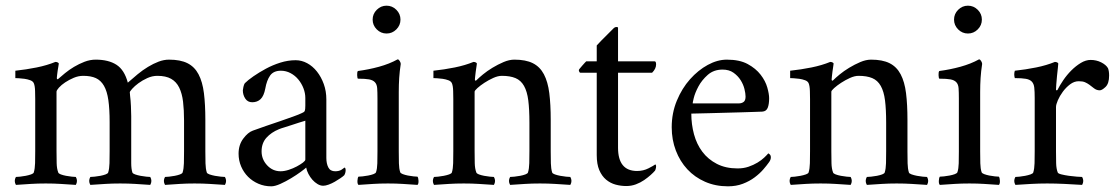

<svg xmlns="http://www.w3.org/2000/svg" viewBox="-20 -648 3939 676"><path d="M317 -438Q362 -438 390 -420Q418 -402 430 -357Q447 -372 464.5 -386.5Q482 -401 501 -412.5Q520 -424 538.5 -431Q557 -438 575 -438Q615 -438 640 -425.5Q665 -413 679 -386.5Q693 -360 698 -320Q703 -280 703 -226V-115Q703 -92 703.5 -73Q704 -54 708 -41Q709 -37 717.5 -34Q726 -31 736.5 -29Q747 -27 757.5 -26Q768 -25 772 -25Q780 -11 772 3Q741 1 717.5 -0.5Q694 -2 665 -2Q636 -2 613.5 -0.5Q591 1 561 3Q553 -11 561 -25Q566 -25 575.5 -26Q585 -27 595.5 -29Q606 -31 614 -34Q622 -37 623 -41Q627 -54 627.5 -73.5Q628 -93 628 -116V-224Q628 -261 624.5 -290Q621 -319 611 -339.5Q601 -360 582.5 -370.5Q564 -381 534 -381Q516 -381 498.5 -373Q481 -365 467.5 -355Q454 -345 445.5 -335.5Q437 -326 437 -323Q437 -322 437.5 -317.5Q438 -313 438 -311Q440 -296 441 -274.5Q442 -253 442 -239V-116Q442 -93 442 -73.5Q442 -54 446 -41Q447 -37 455.5 -34Q464 -31 474.5 -29Q485 -27 495 -26Q505 -25 509 -25Q517 -11 509 3Q479 1 455.5 -0.5Q432 -2 403 -2Q374 -2 351.5 -0.5Q329 1 298 3Q290 -11 298 -25Q303 -25 313 -26Q323 -27 333.5 -29Q344 -31 352 -34Q360 -37 361 -41Q365 -54 365.5 -73.5Q366 -93 366 -116V-218Q366 -264 361.5 -295.5Q357 -327 346 -346Q335 -365 317.5 -373Q300 -381 273 -381Q256 -381 239.5 -374Q223 -367 209.5 -358Q196 -349 187.5 -339.5Q179 -330 179 -325V-116Q179 -93 179.5 -73.5Q180 -54 185 -41Q186 -37 194 -34Q202 -31 212.5 -29Q223 -27 233 -26Q243 -25 247 -25Q255 -11 247 3Q216 1 193 -0.5Q170 -2 141 -2Q112 -2 89 -0.5Q66 1 36 3Q28 -11 36 -25Q41 -25 50.5 -26Q60 -27 70.5 -29Q81 -31 89.5 -34Q98 -37 99 -41Q103 -54 103.5 -73.5Q104 -93 104 -116V-299Q104 -309 103.5 -327.5Q103 -346 99 -355Q96 -362 86.5 -365.5Q77 -369 66.5 -370.5Q56 -372 46.5 -372.5Q37 -373 34 -373V-399Q72 -403 109 -410.5Q146 -418 175 -430Q180 -430 183.5 -428Q187 -426 187 -424Q187 -421 185.5 -414Q184 -407 183 -399Q182 -391 181 -383.5Q180 -376 180 -373Q180 -369 183 -369Q184 -369 186 -371Q195 -379 209 -390.5Q223 -402 240.5 -412.5Q258 -423 277.5 -430.5Q297 -438 317 -438Z M968 -45Q981 -45 996.5 -50Q1012 -55 1025 -62Q1038 -69 1046.5 -75.5Q1055 -82 1055 -86V-223Q1045 -220 1032 -216Q1019 -212 1006 -207.5Q993 -203 981 -199.5Q969 -196 962 -193Q935 -182 918 -163Q901 -144 901 -115Q901 -87 920.5 -66Q940 -45 968 -45ZM935 8Q911 8 890 -1Q869 -10 853.5 -25.5Q838 -41 829 -62Q820 -83 820 -107Q820 -138 836.5 -160Q853 -182 870 -188Q891 -196 916.5 -204.5Q942 -213 966.5 -221.5Q991 -230 1012 -237.5Q1033 -245 1043 -250Q1051 -253 1053 -257.5Q1055 -262 1055 -276V-303Q1055 -320 1048.5 -337Q1042 -354 1030.5 -368Q1019 -382 1003 -390.5Q987 -399 969 -399Q943 -399 931 -382Q919 -365 914 -336Q909 -310 897.5 -299Q886 -288 868 -288Q852 -288 843.5 -301Q835 -314 835 -330Q835 -333 837 -342Q839 -351 842 -355Q853 -366 872.5 -379.5Q892 -393 916 -406Q940 -419 967 -427.5Q994 -436 1021 -436Q1042 -436 1061.5 -425.5Q1081 -415 1096 -396Q1111 -377 1120 -352Q1129 -327 1129 -298V-92Q1129 -72 1136 -58.5Q1143 -45 1160 -45Q1174 -45 1182.5 -50.5Q1191 -56 1193 -58Q1195 -58 1196 -55Q1197 -52 1197 -50Q1197 -39 1192 -31Q1188 -27 1178.5 -20.5Q1169 -14 1158.5 -8Q1148 -2 1137 2Q1126 6 1118 6Q1108 6 1098 0Q1088 -6 1080 -15Q1072 -24 1066 -35.5Q1060 -47 1058 -58Q1054 -54 1039 -43Q1024 -32 1005 -20.5Q986 -9 967 -0.5Q948 8 935 8Z M1292 -579Q1292 -599 1306.5 -613.5Q1321 -628 1341 -628Q1361 -628 1375.5 -613.5Q1390 -599 1390 -579Q1390 -559 1375.5 -544.5Q1361 -530 1341 -530Q1321 -530 1306.5 -544.5Q1292 -559 1292 -579ZM1384 -115Q1384 -92 1384.5 -73Q1385 -54 1389 -42Q1390 -38 1398 -35Q1406 -32 1416 -30Q1426 -28 1436 -27Q1446 -26 1450 -26Q1453 -22 1453.5 -11.5Q1454 -1 1450 3Q1420 1 1397.5 -0.5Q1375 -2 1346 -2Q1317 -2 1294.5 -0.5Q1272 1 1242 3Q1238 -1 1238.5 -11.5Q1239 -22 1242 -26Q1247 -26 1256.5 -27Q1266 -28 1276.5 -30Q1287 -32 1295 -35Q1303 -38 1304 -42Q1308 -54 1308.5 -73Q1309 -92 1309 -115V-301Q1309 -324 1308 -337.5Q1307 -351 1300 -358.5Q1293 -366 1279.5 -368.5Q1266 -371 1240 -371Q1238 -373 1237.5 -383.5Q1237 -394 1240 -398Q1278 -403 1314.5 -413Q1351 -423 1380 -439Q1384 -439 1387.5 -433Q1391 -427 1391 -423Q1387 -397 1385.5 -373.5Q1384 -350 1384 -324Z M1791 -438Q1831 -438 1856 -425.5Q1881 -413 1895 -386.5Q1909 -360 1914 -320Q1919 -280 1919 -226V-115Q1919 -92 1919.5 -73Q1920 -54 1924 -41Q1925 -37 1933.5 -34Q1942 -31 1952.5 -29Q1963 -27 1973 -26Q1983 -25 1988 -25Q1996 -11 1988 3Q1957 1 1933.5 -0.5Q1910 -2 1881 -2Q1852 -2 1829.5 -0.5Q1807 1 1776 3Q1768 -11 1776 -25Q1781 -25 1791 -26Q1801 -27 1811.5 -29Q1822 -31 1830 -34Q1838 -37 1839 -41Q1843 -54 1843.5 -73.5Q1844 -93 1844 -116V-216Q1844 -263 1840 -294.5Q1836 -326 1825 -345.5Q1814 -365 1795 -373Q1776 -381 1747 -381Q1733 -381 1716.5 -373.5Q1700 -366 1685.5 -356.5Q1671 -347 1661 -338Q1651 -329 1651 -325V-116Q1651 -93 1651.5 -73.5Q1652 -54 1657 -41Q1658 -37 1666 -34Q1674 -31 1684.5 -29Q1695 -27 1705 -26Q1715 -25 1719 -25Q1727 -11 1719 3Q1688 1 1665 -0.5Q1642 -2 1613 -2Q1584 -2 1561 -0.5Q1538 1 1508 3Q1500 -11 1508 -25Q1513 -25 1522.5 -26Q1532 -27 1542.5 -29Q1553 -31 1561.5 -34Q1570 -37 1571 -41Q1575 -54 1575.5 -73.5Q1576 -93 1576 -116V-299Q1576 -309 1575.5 -327.5Q1575 -346 1571 -355Q1568 -362 1558.5 -365.5Q1549 -369 1538.5 -370.5Q1528 -372 1518.5 -372.5Q1509 -373 1506 -373V-399Q1544 -403 1581 -410.5Q1618 -418 1647 -430Q1652 -430 1655.5 -428Q1659 -426 1659 -424Q1659 -421 1657.5 -413Q1656 -405 1655 -396Q1654 -387 1653 -379Q1652 -371 1652 -368Q1652 -364 1655 -364Q1656 -364 1658 -366Q1666 -374 1680.5 -386Q1695 -398 1714 -409.5Q1733 -421 1753 -429.5Q1773 -438 1791 -438Z M2285 -432Q2290 -432 2290 -421Q2290 -406 2276 -392H2156V-128Q2156 -46 2223 -46Q2245 -46 2263.5 -55.5Q2282 -65 2287 -69Q2290 -68 2290 -63Q2290 -58 2288.5 -53Q2287 -48 2286 -47Q2281 -41 2271 -32Q2261 -23 2248 -14Q2235 -5 2219 1Q2203 7 2185 7Q2166 7 2147.5 2Q2129 -3 2114 -15.5Q2099 -28 2090 -49Q2081 -70 2081 -102V-392H2023Q2021 -392 2019.5 -395.5Q2018 -399 2018 -401Q2018 -403 2022 -407.5Q2026 -412 2030.5 -417.5Q2035 -423 2039.5 -427.5Q2044 -432 2044 -432H2081V-488Q2088 -496 2098 -506Q2108 -516 2117.5 -525.5Q2127 -535 2133.5 -541.5Q2140 -548 2141 -549Q2145 -553 2150.5 -553Q2156 -553 2156 -550V-432Z M2524 -403Q2493 -403 2472 -384.5Q2451 -366 2439 -343.5Q2427 -321 2422.5 -302.5Q2418 -284 2419 -284H2582Q2591 -284 2598 -289Q2605 -294 2605 -308Q2605 -319 2601 -335Q2597 -351 2587.5 -366Q2578 -381 2562.5 -392Q2547 -403 2524 -403ZM2539 -438Q2584 -438 2612.5 -422.5Q2641 -407 2658 -385Q2675 -363 2681.5 -340Q2688 -317 2688 -302Q2688 -281 2683 -268.5Q2678 -256 2664 -255Q2657 -255 2636 -254Q2615 -253 2588.5 -252.5Q2562 -252 2532.5 -251Q2503 -250 2477.5 -249.5Q2452 -249 2434.5 -248.5Q2417 -248 2414 -248Q2414 -210 2423.5 -175Q2433 -140 2453 -113.5Q2473 -87 2504 -71Q2535 -55 2577 -55Q2598 -55 2615.5 -61Q2633 -67 2647 -75.5Q2661 -84 2670.5 -93Q2680 -102 2685 -108Q2686 -108 2690 -104.5Q2694 -101 2694 -94Q2694 -85 2687 -76Q2680 -66 2667.5 -51.5Q2655 -37 2637 -23.5Q2619 -10 2595.5 -1Q2572 8 2543 8Q2499 8 2462.5 -8Q2426 -24 2400 -52Q2374 -80 2359.5 -118Q2345 -156 2345 -200Q2345 -250 2363 -293.5Q2381 -337 2409.5 -369Q2438 -401 2472 -419.5Q2506 -438 2539 -438Z M3047 -438Q3087 -438 3112 -425.5Q3137 -413 3151 -386.5Q3165 -360 3170 -320Q3175 -280 3175 -226V-115Q3175 -92 3175.5 -73Q3176 -54 3180 -41Q3181 -37 3189.5 -34Q3198 -31 3208.5 -29Q3219 -27 3229 -26Q3239 -25 3244 -25Q3252 -11 3244 3Q3213 1 3189.5 -0.5Q3166 -2 3137 -2Q3108 -2 3085.5 -0.5Q3063 1 3032 3Q3024 -11 3032 -25Q3037 -25 3047 -26Q3057 -27 3067.5 -29Q3078 -31 3086 -34Q3094 -37 3095 -41Q3099 -54 3099.5 -73.5Q3100 -93 3100 -116V-216Q3100 -263 3096 -294.5Q3092 -326 3081 -345.5Q3070 -365 3051 -373Q3032 -381 3003 -381Q2989 -381 2972.5 -373.5Q2956 -366 2941.5 -356.5Q2927 -347 2917 -338Q2907 -329 2907 -325V-116Q2907 -93 2907.5 -73.5Q2908 -54 2913 -41Q2914 -37 2922 -34Q2930 -31 2940.5 -29Q2951 -27 2961 -26Q2971 -25 2975 -25Q2983 -11 2975 3Q2944 1 2921 -0.5Q2898 -2 2869 -2Q2840 -2 2817 -0.5Q2794 1 2764 3Q2756 -11 2764 -25Q2769 -25 2778.5 -26Q2788 -27 2798.5 -29Q2809 -31 2817.5 -34Q2826 -37 2827 -41Q2831 -54 2831.5 -73.5Q2832 -93 2832 -116V-299Q2832 -309 2831.5 -327.5Q2831 -346 2827 -355Q2824 -362 2814.5 -365.5Q2805 -369 2794.5 -370.5Q2784 -372 2774.5 -372.5Q2765 -373 2762 -373V-399Q2800 -403 2837 -410.5Q2874 -418 2903 -430Q2908 -430 2911.5 -428Q2915 -426 2915 -424Q2915 -421 2913.5 -413Q2912 -405 2911 -396Q2910 -387 2909 -379Q2908 -371 2908 -368Q2908 -364 2911 -364Q2912 -364 2914 -366Q2922 -374 2936.5 -386Q2951 -398 2970 -409.5Q2989 -421 3009 -429.5Q3029 -438 3047 -438Z M3339 -579Q3339 -599 3353.5 -613.5Q3368 -628 3388 -628Q3408 -628 3422.5 -613.5Q3437 -599 3437 -579Q3437 -559 3422.5 -544.5Q3408 -530 3388 -530Q3368 -530 3353.5 -544.5Q3339 -559 3339 -579ZM3431 -115Q3431 -92 3431.5 -73Q3432 -54 3436 -42Q3437 -38 3445 -35Q3453 -32 3463 -30Q3473 -28 3483 -27Q3493 -26 3497 -26Q3500 -22 3500.5 -11.5Q3501 -1 3497 3Q3467 1 3444.5 -0.5Q3422 -2 3393 -2Q3364 -2 3341.5 -0.5Q3319 1 3289 3Q3285 -1 3285.5 -11.5Q3286 -22 3289 -26Q3294 -26 3303.5 -27Q3313 -28 3323.5 -30Q3334 -32 3342 -35Q3350 -38 3351 -42Q3355 -54 3355.5 -73Q3356 -92 3356 -115V-301Q3356 -324 3355 -337.5Q3354 -351 3347 -358.5Q3340 -366 3326.5 -368.5Q3313 -371 3287 -371Q3285 -373 3284.5 -383.5Q3284 -394 3287 -398Q3325 -403 3361.5 -413Q3398 -423 3427 -439Q3431 -439 3434.5 -433Q3438 -427 3438 -423Q3434 -397 3432.5 -373.5Q3431 -350 3431 -324Z M3820 -437Q3840 -437 3857 -428.5Q3874 -420 3881 -408Q3883 -403 3884 -396.5Q3885 -390 3885 -382Q3885 -354 3872.5 -342Q3860 -330 3852 -330Q3841 -330 3832 -337Q3823 -344 3815 -350Q3808 -355 3800 -358.5Q3792 -362 3778 -362Q3762 -362 3747.5 -351Q3733 -340 3722 -325Q3711 -310 3704.5 -295Q3698 -280 3698 -271V-116Q3698 -93 3698.5 -73.5Q3699 -54 3704 -41Q3705 -37 3717 -34Q3729 -31 3743.5 -29Q3758 -27 3771.5 -26Q3785 -25 3790 -25Q3798 -11 3790 3Q3759 1 3727.5 -0.5Q3696 -2 3667 -2Q3638 -2 3611.5 -0.5Q3585 1 3555 3Q3547 -11 3555 -25Q3560 -25 3569.5 -26Q3579 -27 3589.5 -29Q3600 -31 3608.5 -34Q3617 -37 3618 -41Q3622 -54 3622.5 -73.5Q3623 -93 3623 -116V-303Q3623 -326 3621.5 -339.5Q3620 -353 3613 -360.5Q3606 -368 3592 -370.5Q3578 -373 3553 -373Q3549 -386 3553 -399Q3591 -403 3628 -410.5Q3665 -418 3694 -430Q3699 -430 3702.5 -428Q3706 -426 3706 -424Q3706 -421 3704.5 -408Q3703 -395 3701.5 -380Q3700 -365 3699 -351Q3698 -337 3698 -333Q3698 -330 3700 -330Q3702 -330 3703 -331Q3711 -347 3723.5 -365.5Q3736 -384 3752 -400Q3768 -416 3785.5 -426.5Q3803 -437 3820 -437Z"/></svg>

Font: Vermiglione
Style: Regular
Weight: 400
Version: Version 1.000